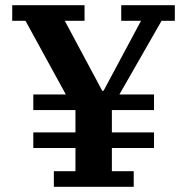

<svg xmlns="http://www.w3.org/2000/svg" viewBox="-20 -718 714 738"><path d="M187 -60H270V-149H108V-209H270V-295H108V-355H233L78 -638H27V-698H305V-638H229L373 -369H378L522 -638H446V-698H652V-638H601L439 -355H572V-295H410V-209H572V-149H410V-60H494V0H187Z"/></svg>

Font: IBM Plex Serif SemiBold
Style: Regular
Weight: 600
Designer: Mike Abbink, Paul van der Laan, Pieter van Rosmalen
Foundry: Bold Monday
Version: Version 2.5